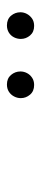

<svg xmlns="http://www.w3.org/2000/svg" viewBox="192 -864 116 540"><g transform="rotate(-90 250.0 -594.0)"><path d="M281 -556Q263.5 -556 253.8 -567.5Q244 -579 244 -593.5Q244 -603.5 248.8 -612.5Q253.5 -621.5 262 -627Q270.5 -632.5 282.5 -632.5Q299.5 -632.5 309.2 -621Q319 -609.5 319 -594.5Q319 -585 314.5 -576.2Q310 -567.5 301.5 -561.8Q293 -556 281 -556ZM447 -556Q430 -556 420.2 -567.5Q410.5 -579 410.5 -593.5Q410.5 -603.5 415 -612.5Q419.5 -621.5 428.2 -627Q437 -632.5 448.5 -632.5Q466 -632.5 475.8 -621Q485.5 -609.5 485.5 -594.5Q485.5 -585 480.8 -576.2Q476 -567.5 467.8 -561.8Q459.5 -556 447 -556Z"/></g></svg>

Font: Newsreader 24pt ExtraLight
Style: Italic
Weight: 250
Italic angle: -17°
Designer: Hugues Gentile
Foundry: Production Type
Version: Version 1.003